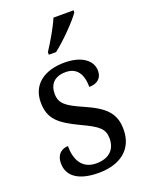

<svg xmlns="http://www.w3.org/2000/svg" viewBox="-146 -840 709 923"><g transform="rotate(-20 209.0 -378.0)"><path d="M164 -619V-606H201C252 -645 326 -721 349 -756V-766H246C227 -721 192 -662 164 -619ZM196 10C307 10 379 -45 379 -146C379 -230 336 -269 239 -312C157 -348 126 -368 126 -420C126 -467 152 -500 211 -500C266 -500 294 -462 294 -394C337 -394 360 -417 360 -453C360 -503 313 -545 221 -545C118 -545 49 -495 49 -404C49 -318 93 -284 191 -237C277 -197 301 -177 301 -128C301 -72 266 -37 201 -37C128 -37 100 -92 100 -162C74 -162 40 -146 40 -95C40 -25 100 10 196 10Z"/></g></svg>

Font: Noto Serif Sinhala SemiCondensed
Style: Regular
Weight: 400
Width: 4
Designer: Jelle Bosma - Monotype Design Team
Foundry: Monotype Imaging Inc.
Version: Version 2.007